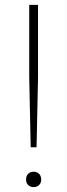

<svg xmlns="http://www.w3.org/2000/svg" viewBox="-20 -760 274 785"><path d="M105.5 -158 99.5 -445V-740H135.5V-445L129.5 -158ZM117.5 5Q104 5 95.2 -3.5Q86.5 -12 86.5 -26Q86.5 -40.5 95.2 -49.2Q104 -58 117.5 -58Q131 -58 139.8 -49.2Q148.5 -40.5 148.5 -26Q148.5 -12 139.8 -3.5Q131 5 117.5 5Z"/></svg>

Font: Encode Sans SC SemiExpanded Thin
Style: Regular
Weight: 250
Width: 6
Designer: Multiple Designers
Foundry: Impallari Type
Version: Version 3.002